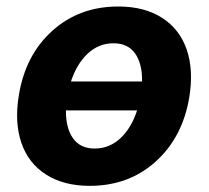

<svg xmlns="http://www.w3.org/2000/svg" viewBox="-20 -573 655 603"><path d="M262.1 10.7Q180 10.7 124.5 -24.9Q68.9 -60.4 47.1 -124.6Q25.2 -188.9 39.1 -273.1Q59.3 -399.5 144 -476Q228.7 -552.6 351.6 -552.6Q433.6 -552.6 489 -517Q544.4 -481.5 566.4 -417.3Q588.4 -353 574.6 -268.5Q554 -142.4 469.3 -65.9Q384.6 10.7 262.1 10.7ZM202.8 -317.1H426.1Q427.2 -372.5 404.5 -404.8Q381.7 -437.1 336.3 -437.1Q290.1 -437.1 255.5 -404.7Q220.9 -372.2 202.8 -317.1ZM277.3 -106.5Q323.5 -106.5 358.1 -138.8Q392.8 -171.2 410.5 -226.2H187.1Q186.4 -171.2 209.2 -138.8Q231.9 -106.5 277.3 -106.5Z"/></svg>

Font: Karasuma Gothic
Style: Bold Italic
Weight: 700
Italic angle: 9.39998°
Designer: Rasmus Andersson / Ryoko Nishizuka
Foundry: Genbu
Version: Version 1.00